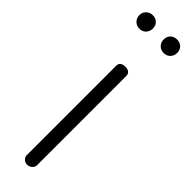

<svg xmlns="http://www.w3.org/2000/svg" viewBox="-236 -658 653 653"><g transform="rotate(45 91.0 -331.0)"><path d="M9.5 -606.5Q0 -616 0 -630Q0 -644 9.5 -653Q19 -662 33 -662Q47 -662 56 -653Q65 -644 65 -630Q65 -616 56 -606.5Q47 -597 33 -597Q19 -597 9.5 -606.5ZM66 -22V-452Q66 -472 90 -472Q115 -472 115 -452V-22Q115 -14 107.5 -7Q100 0 90 0Q80 0 73 -6.5Q66 -13 66 -22ZM150 -662Q164 -662 173 -653Q182 -644 182 -630Q182 -616 173 -606.5Q164 -597 150 -597Q135 -597 126 -606.5Q117 -616 117 -630Q117 -644 126 -653Q135 -662 150 -662Z"/></g></svg>

Font: Terminal Dosis
Style: Light
Weight: 300
Designer: EdgarTolentino, PabloImpallari, IginoMarini
Foundry: EdgarTolentino, PabloImpallari, IginoMarini
Version: Version 1.006